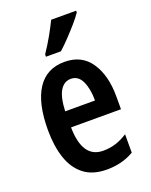

<svg xmlns="http://www.w3.org/2000/svg" viewBox="-145 -844 732 932"><g transform="rotate(-20 221.0 -378.0)"><path d="M227 -552Q316 -552 361.5 -484.5Q407 -417 407 -309V-242H149Q151 -82 258 -82Q291 -82 321 -91Q351 -100 384 -121V-26Q323 10 244 10Q171 10 126 -25Q81 -60 60 -122.5Q39 -185 39 -268Q39 -406 86.5 -479Q134 -552 227 -552ZM228 -464Q193 -464 172.5 -430.5Q152 -397 149 -325H303Q303 -386 284.5 -425Q266 -464 228 -464ZM366 -757Q353 -737 329 -709.5Q305 -682 278.5 -654Q252 -626 229 -606H152V-618Q179 -658 200 -695.5Q221 -733 237 -766H366Z"/></g></svg>

Font: Noto Sans Khmer UI ExtraCondensed SemiBold
Style: Regular
Weight: 600
Width: 2
Designer: Danh Hong and the Monotype Design Team
Foundry: Monotype Imaging Inc.
Version: Version 2.002; ttfautohint (v1.8.4.7-5d5b)